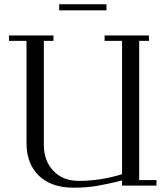

<svg xmlns="http://www.w3.org/2000/svg" viewBox="-20 -868 771 898"><path d="M22 -676.8V-702.1H230V-676.8H185.1V-189.9Q185.1 -116.2 229.5 -69.1Q273.9 -22 348.1 -22Q450.2 -22 550.8 -53.2V-676.8H469.2V-702.1H676.8V-676.8H630.9V-25.9H711.9V0H550.8V-23.9Q480 -6.3 431.4 1.7Q382.8 9.8 323.2 9.8Q220.2 9.8 162.1 -46.1Q104 -102.1 104 -199.2V-676.8ZM256.8 -819.8V-848.1H478V-819.8Z"/></svg>

Font: Dehuti
Style: Book
Weight: 400
Version: Version 1.2